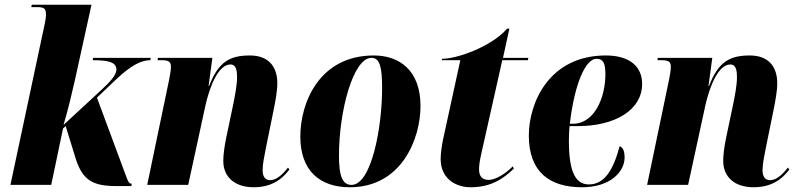

<svg xmlns="http://www.w3.org/2000/svg" viewBox="-20 -780 3367 810"><path d="M471 5H534L536 -5C524 -5 521 -12 510 -42L389 -368L472 -447C534 -505 576 -526 614 -526L616 -536H373L371 -526C430 -526 471 -520 471 -487C471 -461 441 -432 407 -400L248 -253C268 -320 284 -389 296 -442L366 -760H114L112 -750H134C166 -750 174 -745 174 -718C174 -707 171 -690 168 -676L24 0H196L246 -238L257 -248L299 -112C328 -20 371 5 471 5Z M1050 10C1128 10 1172 -26 1201 -65L1195 -73C1180 -55 1153 -20 1119 -20C1100 -20 1088 -34 1088 -61C1088 -88 1094 -116 1101 -152L1134 -314C1141 -349 1150 -394 1150 -429C1150 -491 1120 -546 1034 -546C948 -546 901 -518 862 -417H860L876 -536H646L645 -526H664C698 -526 701 -514 701 -497C701 -483 697 -462 694 -446L601 0H774L846 -332C864 -414 901 -508 952 -508C979 -508 980 -476 980 -452C980 -420 970 -370 965 -345L935 -202C926 -159 922 -126 922 -101C922 -33 971 10 1050 10Z M1456 10C1674 10 1754 -194 1754 -333C1754 -484 1664 -546 1557 -546C1328 -546 1247 -348 1247 -204C1247 -60 1329 10 1456 10ZM1463 0C1427 0 1410 -32 1410 -123C1410 -312 1470 -536 1547 -536C1582 -536 1592 -498 1592 -409C1592 -238 1546 0 1463 0Z M1966 10C2053 10 2106 -28 2148 -69L2143 -78C2113 -47 2070 -21 2042 -21C2014 -21 2001 -37 2001 -65C2001 -86 2005 -107 2011 -134L2099 -526H2207L2209 -536H2102L2129 -659H2119C2058 -587 1913 -532 1845 -532L1844 -526H1922L1849 -191C1844 -166 1839 -133 1839 -109C1839 -30 1898 10 1966 10Z M2435 10C2558 10 2615 -58 2615 -115C2615 -147 2606 -159 2594 -163C2569 -68 2532 -2 2465 -2C2412 -2 2380 -46 2380 -186C2380 -195 2381 -236 2383 -248H2418C2575 -248 2689 -316 2689 -426C2689 -501 2634 -546 2536 -546C2297 -546 2211 -347 2211 -208C2211 -56 2297 10 2435 10ZM2397 -258H2384C2405 -436 2453 -532 2496 -532C2524 -532 2534 -515 2534 -467C2534 -370 2489 -258 2397 -258Z M3159 10C3237 10 3281 -26 3310 -65L3304 -73C3289 -55 3262 -20 3228 -20C3209 -20 3197 -34 3197 -61C3197 -88 3203 -116 3210 -152L3243 -314C3250 -349 3259 -394 3259 -429C3259 -491 3229 -546 3143 -546C3057 -546 3010 -518 2971 -417H2969L2985 -536H2755L2754 -526H2773C2807 -526 2810 -514 2810 -497C2810 -483 2806 -462 2803 -446L2710 0H2883L2955 -332C2973 -414 3010 -508 3061 -508C3088 -508 3089 -476 3089 -452C3089 -420 3079 -370 3074 -345L3044 -202C3035 -159 3031 -126 3031 -101C3031 -33 3080 10 3159 10Z"/></svg>

Font: Noto Serif Display Condensed Black
Style: Italic
Weight: 900
Width: 3
Italic angle: -12°
Designer: Monotype Design Team
Foundry: Monotype Imaging Inc.
Version: Version 2.009